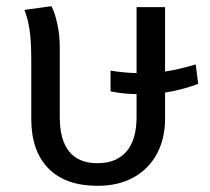

<svg xmlns="http://www.w3.org/2000/svg" viewBox="-20 -587 679 620"><path d="M513 -288V-203Q513 -140 487 -91Q461 -42 412 -14.5Q363 13 295 13Q191 13 136 -43.5Q81 -100 81 -203V-392Q81 -454 75.5 -490.5Q70 -527 59 -555L146 -567Q156 -550 164.5 -512.5Q173 -475 173 -437V-209Q173 -135 203.5 -97.5Q234 -60 295 -60Q356 -60 388.5 -98Q421 -136 421 -209V-283Q374 -284 337 -292V-359Q378 -352 421 -351V-564H513V-356Q559 -363 612 -379L620 -316Q565 -296 513 -288Z"/></svg>

Font: Fira GO
Style: Regular
Weight: 400
Designer: Carrois Corporate
Foundry: Carrois Corporate GbR
Version: Version 0.300